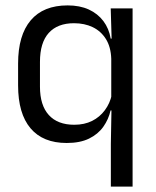

<svg xmlns="http://www.w3.org/2000/svg" viewBox="-20 -519 577 711"><path d="M227 10.5Q139 10.5 93 -44Q47 -98.5 47 -203V-283.5Q47 -388.5 93.8 -443.8Q140.5 -499 230.5 -499Q275.5 -499 308.8 -483.8Q342 -468.5 362.8 -441Q383.5 -413.5 390 -376H417L392 -301.5Q390.5 -345.5 372 -374.8Q353.5 -404 323.2 -418.5Q293 -433 254 -433Q193 -433 160.5 -397Q128 -361 128 -290V-198Q128 -129 160.8 -93Q193.5 -57 255 -57Q292.5 -57 321 -71.2Q349.5 -85.5 368.2 -110.8Q387 -136 394 -168L412.5 -110H389.5Q382 -77 362.5 -49.5Q343 -22 309.8 -5.8Q276.5 10.5 227 10.5ZM390.5 172V13.5L393 -125.5L392 -141.5V-345.5L393.5 -370.5L390 -488H471V172Z"/></svg>

Font: Anek Tamil
Style: Regular
Weight: 400
Designer: Aadarsh Rajan (Tamil), Yesha Goshar (Latin)
Foundry: Ek Type
Version: Version 1.003